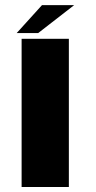

<svg xmlns="http://www.w3.org/2000/svg" viewBox="-20 -744 383 764"><path d="M66 0H254V-589.5H66ZM46.5 -612.5H132L275 -723.5H147Z"/></svg>

Font: Anybody Expanded
Style: Bold
Weight: 700
Width: 7
Designer: Tyler Finck
Foundry: Etcetera Type Company
Version: Version 1.113;gftools[0.9.25]